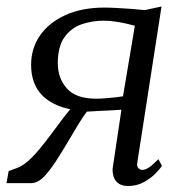

<svg xmlns="http://www.w3.org/2000/svg" viewBox="-30 -580 584 608"><path d="M471.5 -76 483 -55Q478.5 -47.5 463.8 -32Q449 -16.5 426.5 -3.8Q404 9 375.5 9Q351 9 338.5 -5.2Q326 -19.5 326.5 -45L354.5 -232.5Q340.5 -231.5 320.2 -230.5Q300 -229.5 279.8 -228.5Q259.5 -227.5 245 -226.5Q232.5 -210 218.5 -187Q204.5 -164 189.2 -138Q174 -112 157 -85Q134.5 -48.5 112.8 -24.2Q91 0 68 0H-9.5L-2.5 -38.5L22.5 -47.5Q40 -53.5 58.5 -69.8Q77 -86 95.8 -108.8Q114.5 -131.5 132.8 -156.2Q151 -181 168.5 -204Q186 -227 201.5 -244.5L224 -229Q183 -233.5 153.8 -245.5Q124.5 -257.5 105.5 -276.2Q86.5 -295 77.5 -319.5Q68.5 -344 68.5 -374.5Q68.5 -427 96.8 -467.8Q125 -508.5 177.2 -532.2Q229.5 -556 300.5 -556Q316 -556 339.2 -554.8Q362.5 -553.5 386.8 -551.8Q411 -550 428.5 -548L481.5 -559.5L405 -66.5Q402.5 -53.5 408 -47.8Q413.5 -42 420 -42Q430.5 -42 442.5 -50.2Q454.5 -58.5 471.5 -76ZM359.5 -275 397 -498.5Q389.5 -500.5 373 -504.5Q356.5 -508.5 336.5 -511.5Q316.5 -514.5 298 -514.5Q261.5 -514.5 228.2 -503Q195 -491.5 174 -462Q153 -432.5 153 -379.5Q153 -332.5 181.8 -300Q210.5 -267.5 274.5 -267.5Q289.5 -267.5 307 -269Q324.5 -270.5 339.2 -272.2Q354 -274 359.5 -275Z"/></svg>

Font: Merriweather 36pt Light
Style: Italic
Weight: 300
Italic angle: -7.8°
Version: Version 2.101